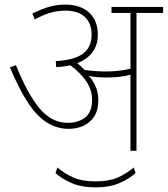

<svg xmlns="http://www.w3.org/2000/svg" viewBox="-20 -652 725 830"><path d="M405 -219Q405 -175 386.5 -147.5Q368 -120 339 -107.5Q310 -95 277 -95Q227 -95 184 -121.5Q141 -148 102 -206.5Q63 -265 23 -361L49 -370Q99 -246 151 -183.5Q203 -121 273 -121Q317 -121 347.5 -143.5Q378 -166 378 -221Q378 -264 352.5 -301Q327 -338 284 -370Q256 -363 223 -362L221 -388Q301 -392 338.5 -420Q376 -448 376 -501Q376 -552 346.5 -579Q317 -606 263 -606Q228 -606 196.5 -596.5Q165 -587 130 -568L120 -594Q158 -612 190.5 -622Q223 -632 263 -632Q328 -632 365.5 -597.5Q403 -563 403 -501Q403 -459 380.5 -427.5Q358 -396 314 -379Q322 -372 330 -365Q338 -358 345 -350Q371 -346 394.5 -344.5Q418 -343 438 -343Q460 -343 488 -345.5Q516 -348 544 -355V-596H462V-622H685V-596H570V0H544V-329Q519 -322 493 -319.5Q467 -317 443 -317Q422 -317 401.5 -318.5Q381 -320 364 -324Q383 -303 394 -277Q405 -251 405 -219ZM393 158Q331 158 287.5 138.5Q244 119 220 96L228 72Q261 100 298.5 116Q336 132 393 132Q450 132 487.5 116Q525 100 558 72L566 96Q542 119 498.5 138.5Q455 158 393 158Z"/></svg>

Font: Noto Sans Thin
Style: Italic
Weight: 100
Italic angle: -12°
Designer: Monotype Design Team
Foundry: Monotype Imaging Inc.
Version: Version 2.013; ttfautohint (v1.8.4.7-5d5b)